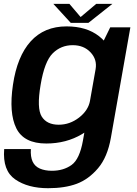

<svg xmlns="http://www.w3.org/2000/svg" viewBox="-39 -733 702 986"><path d="M208 233.5Q294 233.5 355 210.8Q416 188 464.5 131Q513 74 530.5 -26L630.5 -592.5H527L469 -474L387 -11.5Q370 84.5 328.5 114.2Q287 144 227.5 144Q192 144 166 132.8Q140 121.5 128.5 96.8Q117 72 119.5 32.5H-17.5Q-26.5 143 39 188.2Q104.5 233.5 208 233.5ZM198.5 4Q301 4 382.2 -44.2Q463.5 -92.5 474 -150.5L423.5 -216.5Q414.5 -166 367 -129.2Q319.5 -92.5 262.5 -92.5Q201.5 -92.5 175.2 -134.5Q149 -176.5 169.5 -297Q189.5 -417.5 231.8 -459.2Q274 -501 334.5 -501Q391.5 -501 426 -464.2Q460.5 -427.5 452 -378L524.5 -439Q534.5 -496 470 -546.8Q405.5 -597.5 303 -597.5Q188 -597.5 118.5 -520.5Q49 -443.5 27.5 -297.5Q6 -152.5 44.8 -74.2Q83.5 4 198.5 4ZM324.5 -615.5H415L538 -713H455L375 -645.5L317.5 -713H235Z"/></svg>

Font: Anybody UltraCondensed Thin SemiBold
Style: Italic
Weight: 600
Italic angle: -10°
Version: Version 1.111